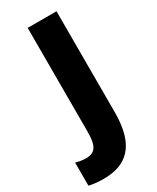

<svg xmlns="http://www.w3.org/2000/svg" viewBox="-307 -779 871 1067"><g transform="rotate(-30 128.5 -245.0)"><path d="M21 224C165 224 259 151 259 -65V-714H74V-51C74 39 56 76 -7 76C-32 76 -53 71 -72 66V214C-48 220 -17 224 21 224Z"/></g></svg>

Font: Noto Sans Devanagari UI SemiCondensed Black
Style: Regular
Weight: 900
Width: 4
Designer: Jelle Bosma - Monotype Design Team
Foundry: Monotype Imaging Inc.
Version: Version 2.004